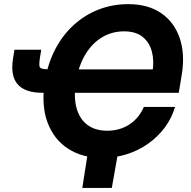

<svg xmlns="http://www.w3.org/2000/svg" viewBox="-20 -758 928 934"><path d="M477.5 10.3Q380.9 10.3 311.3 -34.7Q241.7 -79.6 210.7 -163.6Q179.7 -247.6 198.7 -364.7Q212.9 -450.2 249 -519Q285.2 -587.9 338.9 -636.7Q392.6 -685.5 460 -711.7Q527.3 -737.8 604 -737.8Q700.7 -737.8 764.4 -693.8Q828.1 -649.9 854.5 -571.8Q880.9 -493.7 863.8 -392.6L849.6 -306.6H292L310.5 -420.4H755.9L721.7 -407.7Q730.5 -461.4 719 -506.3Q707.5 -551.3 674.1 -578.4Q640.6 -605.5 583.5 -605.5Q525.4 -605.5 477.1 -576.9Q428.7 -548.3 395.8 -494.1Q362.8 -439.9 350.1 -363.8Q337.4 -287.6 352.1 -233.4Q366.7 -179.2 405 -150.6Q443.4 -122.1 501.5 -122.1Q532.2 -122.1 559.6 -129.9Q586.9 -137.7 609.9 -152.8Q632.8 -168 650.6 -189.5Q668.5 -210.9 679.7 -237.8H831.5Q815.4 -182.6 781.2 -137.2Q747.1 -91.8 700 -58.6Q652.8 -25.4 596.2 -7.6Q539.6 10.3 477.5 10.3ZM50.3 -516.1H180.7L174.8 -481Q170.4 -453.1 171.4 -440.4Q172.4 -427.7 183.1 -424.3Q193.8 -420.9 218.3 -420.9H250L231 -306.6H186.5Q101.6 -306.6 65.7 -348.1Q29.8 -389.6 43.5 -473.6ZM380.4 156.2 409.7 -31.2H557.1L523.9 156.2Z"/></svg>

Font: Inter 20pt
Style: Bold Italic
Weight: 700
Italic angle: -9.3988°
Version: Version 4.001;git-66647c0bb